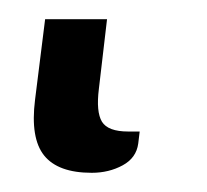

<svg xmlns="http://www.w3.org/2000/svg" viewBox="-20 16 216 200"><path d="M27 36H91.5L83 108.5Q80 132.5 86.2 142.8Q92.5 153 113.5 153H125.5L124 165.5Q122 180.5 107.8 188.2Q93.5 196 75.5 196Q40.5 196 26 178Q11.5 160 16.5 120Z"/></svg>

Font: Lato
Style: Italic
Weight: 400
Italic angle: -7°
Designer: Lukasz Dziedzic
Foundry: tyPoland Lukasz Dziedzic
Version: Version 2.007; 2014-02-27